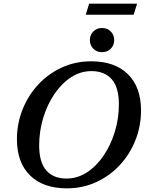

<svg xmlns="http://www.w3.org/2000/svg" viewBox="-20 -1017 790 1049"><path d="M750.5 -413.5Q750.5 -328.5 720.2 -251.8Q690 -175 635.2 -115.8Q580.5 -56.5 506.2 -22.2Q432 12 345 12Q216 12 144.2 -58.5Q72.5 -129 72.5 -256.5Q72.5 -341.5 103 -418.2Q133.5 -495 188.2 -554.2Q243 -613.5 317 -647.8Q391 -682 478.5 -682Q607.5 -682 679 -611.5Q750.5 -541 750.5 -413.5ZM194 -222.5Q194 -130.5 232.8 -86Q271.5 -41.5 343.5 -41.5Q403 -41.5 455 -75.2Q507 -109 546.2 -167Q585.5 -225 607.5 -297.5Q629.5 -370 629.5 -447.5Q629.5 -539.5 590.5 -584Q551.5 -628.5 479.5 -628.5Q420 -628.5 368.2 -594.8Q316.5 -561 277.2 -503.2Q238 -445.5 216 -372.8Q194 -300 194 -222.5ZM537.5 -732Q508 -732 489.5 -751Q471 -770 471 -798Q471 -825.5 489.5 -844.8Q508 -864 537.5 -864Q567 -864 585.5 -844.8Q604 -825.5 604 -798Q604 -770 585.5 -751Q567 -732 537.5 -732ZM448.5 -936.5 467 -997H729L710 -936.5Z"/></svg>

Font: Newsreader 16pt SemiBold
Style: Italic
Weight: 600
Italic angle: -17°
Designer: Hugues Gentile
Foundry: Production Type
Version: Version 1.003; ttfautohint (v1.8.3)